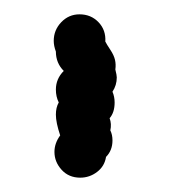

<svg xmlns="http://www.w3.org/2000/svg" viewBox="-20 -719 238 268"><path d="M127 -661Q129 -657 134 -649.5Q139 -642 140.5 -635.5Q142 -629 141 -622Q143 -614 143 -611Q143 -600 137 -591Q140 -584 140 -576Q140 -562 133 -554Q136 -546 134 -537Q137 -531 137 -523Q137 -509 128 -500Q126 -487 115.5 -479Q105 -471 92 -471Q76 -471 66 -482Q56 -493 56 -507Q56 -519 64 -530Q58 -548 58 -559Q58 -569 62 -576Q58 -584 58 -594Q58 -609 69 -620Q58 -631 58 -647Q55 -655 55 -662Q55 -677 65.5 -688Q76 -699 91 -699Q107 -699 117.5 -688Q128 -677 127 -661Z"/></svg>

Font: Pangolin
Style: Regular
Weight: 400
Designer: Kevin Burke
Foundry: Google, Inc.
Version: Version 1.101